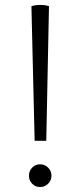

<svg xmlns="http://www.w3.org/2000/svg" viewBox="-20 -743 325 776"><path d="M120 -174H167L178 -718Q164 -723 143 -723Q122 -723 107 -718ZM97 -33Q97 -52 110 -65.5Q123 -79 142 -79Q161 -79 174.5 -65.5Q188 -52 188 -33Q188 -14 174.5 -0.5Q161 13 142 13Q123 13 110 -0.5Q97 -14 97 -33Z"/></svg>

Font: Arima Madurai Light
Style: Regular
Weight: 300
Designer: Joana Correia and Natanael Gama
Foundry: NDISCOVER
Version: Version 1.019